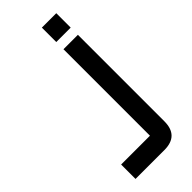

<svg xmlns="http://www.w3.org/2000/svg" viewBox="-264 -680 920 920"><g transform="rotate(-45 195.5 -220.0)"><path d="M244.1 -488.3H341.8V97.7Q341.8 195.3 244.1 195.3H48.8V97.7H244.1ZM244.1 -537.1V-634.8H341.8V-537.1Z"/></g></svg>

Font: BabelStone Runic Staveless
Style: Regular
Weight: 400
Designer: Andrew West
Foundry: BabelStone
Version: Version 3.002 March 14, 2022